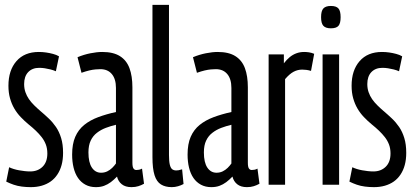

<svg xmlns="http://www.w3.org/2000/svg" viewBox="-20 -760 1702 790"><path d="M5.7 -12.7 17.6 -71.9Q25.8 -67.9 36.5 -64.6Q47.2 -61.3 58.6 -59.3Q70.1 -57.3 81.8 -55.9Q93.5 -54.6 104.3 -54.6Q135.4 -54.6 155.1 -73.9Q174.8 -93.2 174.8 -128.6Q174.8 -149 168.6 -165.4Q162.4 -181.7 151.6 -195.6Q140.8 -209.4 127.2 -222.4Q113.6 -235.4 98.3 -247.6Q80.6 -262.2 65.3 -278.3Q49.9 -294.4 38.8 -313.5Q27.7 -332.6 21.2 -355.7Q14.7 -378.8 14.7 -407.3Q14.7 -470.6 47.6 -508.4Q80.5 -546.2 139.6 -546.2Q154.5 -546.2 169.3 -544.1Q184.1 -542 198.2 -538.2Q212.4 -534.5 222.8 -528.2L209.9 -466.8Q199.2 -471.5 187.4 -474.4Q175.7 -477.3 164.3 -479.1Q152.9 -480.9 141.4 -480.9Q113 -480.9 96.1 -463.4Q79.3 -445.8 79.3 -414.1Q79.3 -395.7 84.7 -380.5Q90.1 -365.2 98.9 -352.4Q107.8 -339.5 119.8 -327.6Q131.8 -315.6 146.1 -303.3Q163.8 -288.4 180.4 -272.6Q197.1 -256.8 210.4 -237.4Q223.6 -218 231.5 -192.1Q239.5 -166.3 239.5 -131.1Q239.5 -103.4 233.5 -81.3Q227.6 -59.2 216 -41.9Q204.5 -24.6 188.4 -13.2Q172.3 -1.9 151.6 4.1Q131 10 106.8 10Q87.8 10 69.9 7.7Q52 5.4 36.2 0Q20.4 -5.5 5.7 -12.7Z M276.8 -124Q276.8 -167.5 289.6 -197Q302.5 -226.6 326.6 -246.1Q350.8 -265.6 383.9 -277.9Q417.1 -290.3 457.1 -299.1V-398.1Q457.1 -435.1 440.1 -455.3Q423.2 -475.4 393 -475.4Q384.6 -475.4 373 -474.4Q361.4 -473.4 347.2 -470.1Q333.1 -466.7 315.3 -460.5L299 -524.6Q325.1 -535.5 352 -540.8Q378.9 -546.2 400.5 -546.2Q446.1 -546.2 473.3 -529.1Q500.6 -512 512.7 -479.6Q524.8 -447.2 524.8 -400.5V-90.6Q524.8 -73.2 529.2 -66.8Q533.6 -60.5 540.7 -60.5Q546.1 -60.5 552.1 -61.6Q558.2 -62.8 564.4 -66.2L572.6 -4Q561.4 2.3 549.1 6.1Q536.9 10 520.9 10Q496 10 481.2 -1.8Q466.4 -13.5 461.4 -33.5Q449.2 -20.5 436 -10.6Q422.8 -0.8 408.1 4.6Q393.4 10 374.5 10Q350.2 10 331.7 0Q313.2 -10 301 -27.7Q288.8 -45.5 282.8 -70.1Q276.8 -94.7 276.8 -124ZM343.9 -132.7Q343.9 -91.8 358 -70.5Q372.2 -49.3 395.8 -49.3Q409.8 -49.3 421.3 -54.9Q432.7 -60.5 441.8 -69.4Q450.9 -78.4 457.1 -87.3V-246.6Q435.6 -241.5 415.5 -233.9Q395.3 -226.3 378.9 -213.6Q362.4 -201 353.2 -181.5Q343.9 -162.1 343.9 -132.7Z M675.3 -740V-121.9Q675.3 -95.8 678.8 -82Q682.4 -68.1 688.9 -63.4Q695.5 -58.7 704.6 -58.7Q709 -58.7 714.8 -59.5Q720.5 -60.4 729.3 -63.4L735.2 -2.9Q725.2 2.7 712.6 6.3Q699.9 10 687 10Q660 10 642.3 -1.1Q624.5 -12.1 615.9 -39.1Q607.3 -66.1 607.3 -113.5V-740Z M751.8 -124Q751.8 -167.5 764.6 -197Q777.5 -226.6 801.6 -246.1Q825.8 -265.6 858.9 -277.9Q892.1 -290.3 932.1 -299.1V-398.1Q932.1 -435.1 915.1 -455.3Q898.2 -475.4 868 -475.4Q859.6 -475.4 848 -474.4Q836.4 -473.4 822.2 -470.1Q808.1 -466.7 790.3 -460.5L774 -524.6Q800.1 -535.5 827 -540.8Q853.9 -546.2 875.5 -546.2Q921.1 -546.2 948.3 -529.1Q975.6 -512 987.7 -479.6Q999.8 -447.2 999.8 -400.5V-90.6Q999.8 -73.2 1004.2 -66.8Q1008.6 -60.5 1015.7 -60.5Q1021.1 -60.5 1027.1 -61.6Q1033.2 -62.8 1039.4 -66.2L1047.6 -4Q1036.4 2.3 1024.1 6.1Q1011.9 10 995.9 10Q971 10 956.2 -1.8Q941.4 -13.5 936.4 -33.5Q924.2 -20.5 911 -10.6Q897.8 -0.8 883.1 4.6Q868.4 10 849.5 10Q825.2 10 806.7 0Q788.2 -10 776 -27.7Q763.8 -45.5 757.8 -70.1Q751.8 -94.7 751.8 -124ZM818.9 -132.7Q818.9 -91.8 833 -70.5Q847.2 -49.3 870.8 -49.3Q884.8 -49.3 896.3 -54.9Q907.7 -60.5 916.8 -69.4Q925.9 -78.4 932.1 -87.3V-246.6Q910.6 -241.5 890.5 -233.9Q870.3 -226.3 853.9 -213.6Q837.4 -201 828.2 -181.5Q818.9 -162.1 818.9 -132.7Z M1148 -536.2V-499.5Q1159.6 -514.6 1172.1 -524.9Q1184.6 -535.2 1199.5 -540.7Q1214.4 -546.2 1231.3 -546.2Q1241.1 -546.2 1251.3 -544.7Q1261.5 -543.2 1272.7 -538.6L1259.7 -468.3Q1249.7 -471.3 1240.3 -472.5Q1231 -473.6 1223.3 -473.6Q1204.7 -473.6 1187.9 -464.7Q1171.2 -455.8 1153 -434.4V0H1085.3V-536.2Z M1341.4 -643.5Q1320 -643.5 1310.5 -653.8Q1301.1 -664 1301.1 -689.4Q1301.1 -715 1310.5 -725.2Q1320 -735.5 1341.4 -735.5Q1363.6 -735.5 1372.5 -725.2Q1381.5 -715 1381.5 -689.4Q1381.5 -664 1372.7 -653.8Q1363.9 -643.5 1341.4 -643.5ZM1307.3 0V-536.2H1375.3V0Z M1417.7 -12.7 1429.6 -71.9Q1437.8 -67.9 1448.5 -64.6Q1459.2 -61.3 1470.6 -59.3Q1482.1 -57.3 1493.8 -55.9Q1505.5 -54.6 1516.3 -54.6Q1547.4 -54.6 1567.1 -73.9Q1586.8 -93.2 1586.8 -128.6Q1586.8 -149 1580.6 -165.4Q1574.4 -181.7 1563.6 -195.6Q1552.8 -209.4 1539.2 -222.4Q1525.6 -235.4 1510.3 -247.6Q1492.6 -262.2 1477.3 -278.3Q1461.9 -294.4 1450.8 -313.5Q1439.7 -332.6 1433.2 -355.7Q1426.7 -378.8 1426.7 -407.3Q1426.7 -470.6 1459.6 -508.4Q1492.5 -546.2 1551.6 -546.2Q1566.5 -546.2 1581.3 -544.1Q1596.1 -542 1610.2 -538.2Q1624.4 -534.5 1634.8 -528.2L1621.9 -466.8Q1611.2 -471.5 1599.4 -474.4Q1587.7 -477.3 1576.3 -479.1Q1564.9 -480.9 1553.4 -480.9Q1525 -480.9 1508.1 -463.4Q1491.3 -445.8 1491.3 -414.1Q1491.3 -395.7 1496.7 -380.5Q1502.1 -365.2 1510.9 -352.4Q1519.8 -339.5 1531.8 -327.6Q1543.8 -315.6 1558.1 -303.3Q1575.8 -288.4 1592.4 -272.6Q1609.1 -256.8 1622.4 -237.4Q1635.6 -218 1643.5 -192.1Q1651.5 -166.3 1651.5 -131.1Q1651.5 -103.4 1645.5 -81.3Q1639.6 -59.2 1628 -41.9Q1616.5 -24.6 1600.4 -13.2Q1584.3 -1.9 1563.6 4.1Q1543 10 1518.8 10Q1499.8 10 1481.9 7.7Q1464 5.4 1448.2 0Q1432.4 -5.5 1417.7 -12.7Z"/></svg>

Font: Georama ExtraCondensed Thin
Style: Regular
Weight: 100
Width: 2
Designer: Jean-Baptiste Levee
Foundry: Production Type
Version: Version 1.001